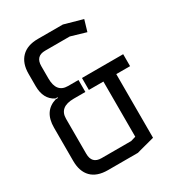

<svg xmlns="http://www.w3.org/2000/svg" viewBox="-170 -802 826 904"><g transform="rotate(-30 243.0 -350.0)"><path d="M341 -372H262V-437H486V-372H411V-26L328 -4Q322 -2 314 0H151Q92 0 61.5 -31Q31 -62 31 -120V-300Q31 -390 105 -412H117V-416H105Q54 -442 54 -513V-580Q54 -637 85 -668.5Q116 -700 174 -700H310L410 -672L392 -611L310 -635H176Q124 -635 124 -581V-514Q124 -437 186 -437H243V-372H180Q101 -372 101 -308V-118Q101 -64 153 -64H314L341 -72Z"/></g></svg>

Font: Strong
Style: Regular
Weight: 400
Designer: Roman Shchyukin (Gaslight Type Foundry)
Foundry: Cyreal (www.cyreal.org)
Version: Version 1.001